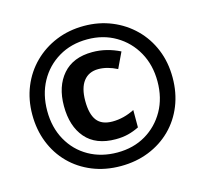

<svg xmlns="http://www.w3.org/2000/svg" viewBox="-105 -843 1038 972"><g transform="rotate(-15 413.5 -357.0)"><path d="M413 10Q332 10 264.5 -17.5Q197 -45 148 -94.5Q99 -144 72.5 -211Q46 -278 46 -357Q46 -436 73.5 -503Q101 -570 151 -619.5Q201 -669 268 -696.5Q335 -724 414 -724Q492 -724 559 -696.5Q626 -669 676 -619.5Q726 -570 753.5 -503Q781 -436 781 -356Q781 -276 754 -209Q727 -142 677.5 -93Q628 -44 560.5 -17Q493 10 413 10ZM414 -61Q498 -61 562.5 -99Q627 -137 664.5 -203.5Q702 -270 702 -357Q702 -443 664.5 -510Q627 -577 561.5 -615.5Q496 -654 413 -654Q328 -654 262.5 -615Q197 -576 160.5 -509Q124 -442 124 -356Q124 -269 161.5 -202Q199 -135 264.5 -98Q330 -61 414 -61ZM423 -128Q319 -128 265.5 -190Q212 -252 212 -358Q212 -461 266 -523Q320 -585 421 -585Q459 -585 495 -576Q531 -567 565 -550L526 -468Q475 -494 428 -494Q378 -494 350.5 -458.5Q323 -423 323 -355Q323 -286 348.5 -252.5Q374 -219 430 -219Q489 -219 546 -248V-157Q518 -143 488.5 -135.5Q459 -128 423 -128Z"/></g></svg>

Font: Noto Sans Arabic SemCond ExtBd
Style: Regular
Weight: 800
Width: 4
Designer: Monotype Design Team, Nadine Chahine, Nizar Qandah and Khaled Hosny
Foundry: Monotype Imaging Inc.
Version: Version 2.012; ttfautohint (v1.8.4.7-5d5b)